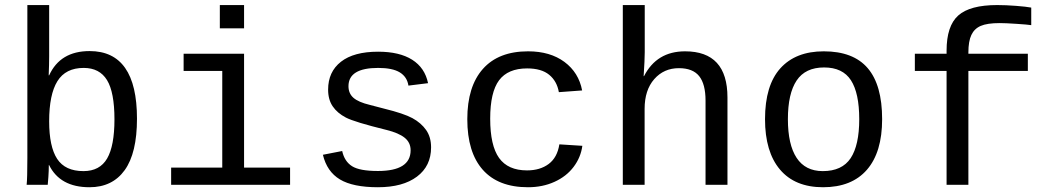

<svg xmlns="http://www.w3.org/2000/svg" viewBox="-20 -745 4241 774"><path d="M532.2 -266.6Q532.2 -127.9 482.7 -59.1Q433.1 9.8 340.8 9.8Q221.7 9.8 177.7 -80.1H176.8Q176.8 -56.6 175 -31.2Q173.3 -5.9 172.4 0H87.4Q90.3 -26.4 90.3 -108.9V-724.6H178.2V-518.1Q178.2 -486.3 176.3 -441.4H178.2Q222.7 -539.1 341.3 -539.1Q532.2 -539.1 532.2 -266.6ZM441.4 -263.7Q441.4 -373 411.4 -422.1Q381.3 -471.2 317.4 -471.2Q244.6 -471.2 211.4 -417.7Q178.2 -364.3 178.2 -255.9Q178.2 -153.8 210.4 -104.5Q242.7 -55.2 316.4 -55.2Q382.3 -55.2 411.9 -106.2Q441.4 -157.2 441.4 -263.7Z M963.9 -69.3H1149.4V0H669.9V-69.3H876V-459H720.2V-528.3H963.9ZM866.2 -630.9V-724.6H963.9V-630.9Z M1717.8 -150.9Q1717.8 -75.7 1660.9 -33Q1604 9.8 1503.4 9.8Q1402.8 9.8 1350.3 -21.7Q1297.9 -53.2 1281.7 -121.1L1359.4 -136.2Q1368.7 -94.2 1399.2 -75Q1429.7 -55.7 1503.4 -55.7Q1635.3 -55.7 1635.3 -139.2Q1635.3 -170.4 1611.3 -189.7Q1587.4 -209 1538.1 -221.2Q1409.2 -252.9 1374.5 -271Q1339.8 -289.1 1321.3 -316.2Q1302.7 -343.3 1302.7 -383.8Q1302.7 -455.6 1354.5 -496.1Q1406.2 -536.6 1504.4 -536.6Q1590.3 -536.6 1641.6 -504.2Q1692.9 -471.7 1705.6 -409.7L1626.5 -399.9Q1621.1 -435.1 1591.8 -453.1Q1562.5 -471.2 1504.4 -471.2Q1384.8 -471.2 1384.8 -397.5Q1384.8 -368.2 1405 -350.6Q1425.3 -333 1470.2 -322.3L1528.3 -307.1Q1607.9 -287.6 1642.8 -268.6Q1677.7 -249.5 1697.8 -220.9Q1717.8 -192.4 1717.8 -150.9Z M1863.8 -264.6Q1863.8 -396.5 1926.8 -467.3Q1989.7 -538.1 2108.9 -538.1Q2197.8 -538.1 2255.4 -495.4Q2313 -452.6 2326.7 -380.4L2232.9 -373.5Q2225.1 -418 2193.8 -443.6Q2162.6 -469.2 2105 -469.2Q2027.8 -469.2 1991.9 -421.4Q1956.1 -373.5 1956.1 -266.6Q1956.1 -158.2 1991.9 -108.2Q2027.8 -58.1 2104.5 -58.1Q2157.2 -58.1 2191.9 -84Q2226.6 -109.9 2234.9 -163.1L2327.6 -157.2Q2321.3 -110.4 2292.2 -72Q2263.2 -33.7 2215.3 -12Q2167.5 9.8 2108.4 9.8Q1988.8 9.8 1926.3 -60.5Q1863.8 -130.9 1863.8 -264.6Z M2490.7 -724.6H2579.1V-534.2Q2579.1 -505.4 2574.7 -438H2576.2Q2627.4 -538.1 2741.7 -538.1Q2912.6 -538.1 2912.6 -352.1V0H2824.2V-339.4Q2824.2 -405.8 2798.6 -438Q2772.9 -470.2 2716.8 -470.2Q2656.2 -470.2 2617.4 -426Q2578.6 -381.8 2578.6 -306.2V0H2490.7Z M3536.1 -264.6Q3536.1 -131.3 3474.9 -60.8Q3413.6 9.8 3297.9 9.8Q3184.6 9.8 3124.3 -61.5Q3064 -132.8 3064 -264.6Q3064 -400.9 3125.7 -469.5Q3187.5 -538.1 3300.8 -538.1Q3419.9 -538.1 3478 -470.2Q3536.1 -402.3 3536.1 -264.6ZM3443.8 -264.6Q3443.8 -369.6 3410.4 -421.4Q3377 -473.1 3302.2 -473.1Q3226.6 -473.1 3191.4 -420.4Q3156.2 -367.7 3156.2 -264.6Q3156.2 -162.1 3191.4 -108.6Q3226.6 -55.2 3296.9 -55.2Q3374.5 -55.2 3409.2 -107.4Q3443.8 -159.7 3443.8 -264.6Z M3883.8 -459V0H3795.9V-459H3668V-528.3H3795.9V-540.5Q3795.9 -640.6 3843 -682.6Q3890.1 -724.6 4000 -724.6Q4035.2 -724.6 4075.9 -721.4Q4116.7 -718.3 4137.2 -714.4V-643.6Q4122.6 -646 4077.9 -648.9Q4033.2 -651.9 4010.3 -651.9Q3959.5 -651.9 3933.6 -640.6Q3907.7 -629.4 3895.8 -604Q3883.8 -578.6 3883.8 -533.2V-528.3H4123.5V-459Z"/></svg>

Font: Courier New
Style: Regular
Weight: 400
Designer: Steve Matteson
Foundry: Ascender Corporation
Version: Version 2.00.3